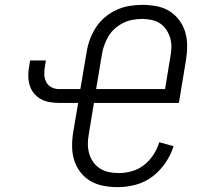

<svg xmlns="http://www.w3.org/2000/svg" viewBox="-20 -763 840 791"><path d="M465 8Q435 8 406 2.5Q377 -3 353 -17Q329 -31 311.5 -53.5Q294 -76 285.5 -103.5Q277 -131 277 -161Q277 -191 282 -221L302 -339H223Q203 -339 183.5 -342.5Q164 -346 148 -355Q132 -364 120 -378.5Q108 -393 102.5 -411Q97 -429 96.5 -449Q96 -469 100 -489L104 -514H169L165 -489Q162 -472 162.5 -455.5Q163 -439 170.5 -425Q178 -411 192 -403.5Q206 -396 223 -396H311L337 -549Q341 -575 350.5 -601Q360 -627 375.5 -650.5Q391 -674 413 -692.5Q435 -711 460.5 -722.5Q486 -734 513 -738.5Q540 -743 566 -743Q596 -743 625 -737.5Q654 -732 677.5 -717.5Q701 -703 718 -680.5Q735 -658 743 -631Q751 -604 751 -574Q751 -544 746 -514L717 -339H367L346 -211Q342 -190 342 -169.5Q342 -149 347.5 -130Q353 -111 364.5 -95Q376 -79 392.5 -68.5Q409 -58 429 -54Q449 -50 470 -50Q497 -50 524.5 -58Q552 -66 574 -83.5Q596 -101 612 -125.5Q628 -150 636 -177L695 -161Q684 -125 661.5 -92Q639 -59 608 -35.5Q577 -12 539.5 -2Q502 8 465 8ZM660 -396 681 -524Q685 -544 686 -564.5Q687 -585 682 -603.5Q677 -622 666.5 -638.5Q656 -655 641 -665.5Q626 -676 606 -680.5Q586 -685 566 -685Q547 -685 527 -681.5Q507 -678 488.5 -669Q470 -660 454 -646Q438 -632 427.5 -614.5Q417 -597 410 -578Q403 -559 400 -540L376 -396Z"/></svg>

Font: Iosevka Aile Light
Style: Italic
Weight: 300
Italic angle: -9°
Designer: Belleve Invis
Foundry: Belleve Invis
Version: Version 31.1.0; ttfautohint (v1.8.4)